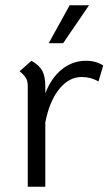

<svg xmlns="http://www.w3.org/2000/svg" viewBox="-20 -713 429 733"><path d="M374 -463 356 -402Q327 -419 292 -419Q243 -419 206 -373Q169 -327 153 -246V0H86V-385Q86 -403 79.5 -414.5Q73 -426 55 -441L100 -481Q130 -464 141.5 -442.5Q153 -421 153 -383V-357Q176 -416 216.5 -448.5Q257 -481 309 -481Q346 -481 374 -463ZM246 -693H320L221 -548H166Z"/></svg>

Font: KoHo
Style: Regular
Weight: 400
Version: Version 1.000; ttfautohint (v1.6)